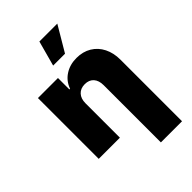

<svg xmlns="http://www.w3.org/2000/svg" viewBox="-280 -878 1184 1184"><g transform="rotate(-45 312.0 -286.0)"><path d="M234.4 0H49.8V-530.3H224.6V-430.7H230.5Q248 -480.5 291.3 -508.8Q334.5 -537.1 392.6 -537.1Q448.2 -537.1 490 -512Q531.7 -486.8 554.4 -441.7Q577.1 -396.5 577.1 -337.9V199.2H392.6V-299.8Q392.6 -340.8 372.1 -363.8Q351.6 -386.7 314.5 -386.7Q277.3 -386.7 255.9 -363.5Q234.4 -340.3 234.4 -299.8ZM302.7 -770.5H459L361.3 -605.5H257.8Z"/></g></svg>

Font: Pretendard JP Black
Style: Regular
Weight: 900
Designer: Base glyphs from Inter by Rasmus Andersson; Hangeul glyphs from Noto Sans CJK(Source Han Sans) by Jang Soo-young and Kan
Foundry: Kil Hyung-jin
Version: Version 1.309